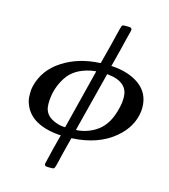

<svg xmlns="http://www.w3.org/2000/svg" viewBox="-128 -795 969 1099"><g transform="rotate(15 356.0 -246.0)"><path d="M462 -692Q465 -694 486 -694Q506 -694 510 -692Q517 -688 517 -680L514 -665Q510 -650 502.5 -620.5Q495 -591 489 -564L460 -451H469Q564 -444 625 -401Q693 -353 693 -266Q693 -251 692 -246Q681 -150 597 -80Q502 -1 350 7H346L322 100Q319 113 314.5 131.5Q310 150 308 159.5Q306 169 303 179Q300 189 298 194Q296 199 293 200Q289 202 269 202Q248 202 245 200Q238 196 238 188Q238 186 260 96L283 7H274Q83 -8 53 -143Q51 -152 51 -176V-190Q51 -205 56 -225Q81 -325 174 -385Q267 -445 393 -451L397 -452L427 -568Q431 -586 436.5 -607.5Q442 -629 445 -641.5Q448 -654 451 -666Q454 -678 456.5 -684.5Q459 -691 462 -692ZM449 -400 359 -47Q359 -45 366 -45Q412 -49 452 -69Q492 -89 516 -119Q556 -167 572 -255Q575 -270 575 -295Q575 -337 550 -362Q520 -392 462 -398ZM384 -398Q384 -399 381 -399Q379 -399 353 -395Q256 -375 214 -308Q168 -237 168 -149Q168 -107 193 -82Q208 -67 236.5 -55.5Q265 -44 294 -44H295Z"/></g></svg>

Font: KaTeX_Math
Style: Bold Italic
Weight: 700
Version: Version 3699957226